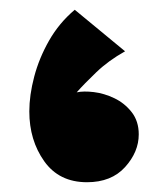

<svg xmlns="http://www.w3.org/2000/svg" viewBox="-20 -362 344 393"><path d="M158 11Q101 11 70.5 -32Q40 -75 40 -134Q40 -167 50 -205Q60 -243 80.5 -279Q101 -315 133 -342L236 -257Q202 -238 177 -214Q152 -190 137 -173Q151 -176 172 -173.5Q193 -171 214 -161Q235 -151 249.5 -132.5Q264 -114 264 -87Q264 -51 236 -20Q208 11 158 11Z"/></svg>

Font: Marhey Light
Style: Regular
Weight: 300
Designer: Nur Syamsi & Bustanul Arifin
Foundry: Namelatype
Version: Version 1.000